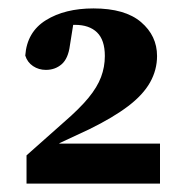

<svg xmlns="http://www.w3.org/2000/svg" viewBox="-20 -853 444 456"><path d="M43 -417V-484L132 -563Q169 -595 190 -620.5Q211 -646 220 -670Q229 -694 229 -720Q229 -758 210.5 -776Q192 -794 158 -794Q139 -794 125 -792Q111 -790 98 -785L157 -814L146 -745Q142 -714 126.5 -700.5Q111 -687 89 -687Q72 -687 58.5 -696Q45 -705 40 -721Q44 -777 89 -805Q134 -833 202 -833Q277 -833 315 -800.5Q353 -768 353 -720Q353 -687 336.5 -657.5Q320 -628 284.5 -601Q249 -574 192 -546L102 -504L121 -530V-512H360V-417Z"/></svg>

Font: Source Serif 4 ExtraBold
Style: Regular
Weight: 800
Designer: Frank Grießhammer
Foundry: Adobe Systems Incorporated
Version: Version 4.004;hotconv 1.0.116;makeotfexe 2.5.65601